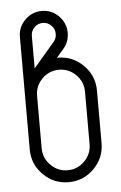

<svg xmlns="http://www.w3.org/2000/svg" viewBox="-50 -682 458 727"><g transform="rotate(-5 179.5 -318.5)"><path d="M45.4 -127.4V-554.7Q45.4 -591.8 72.3 -618.7Q99.1 -645.5 136.5 -645.5Q173.8 -645.5 200.4 -618.7Q227.1 -591.8 227.1 -554.7Q227.1 -521 205.6 -495.6L178.2 -463.9H181.6Q237.8 -463.9 278.1 -423.8Q318.4 -383.8 318.4 -327.1V-127.4Q318.4 -71.3 278.3 -31Q238.3 9.3 181.9 9.3Q125.5 9.3 85.4 -30.8Q45.4 -70.8 45.4 -127.4ZM90.8 -127.4Q90.8 -90.3 117.7 -63.2Q144.5 -36.1 181.9 -36.1Q219.2 -36.1 246.1 -63Q272.9 -89.8 272.9 -127.4V-327.1Q272.9 -364.3 246.1 -391.1Q219.2 -418 181.9 -418Q144.5 -418 117.7 -391.4Q90.8 -364.7 90.8 -327.1ZM90.8 -431.2 170.9 -524.9Q181.6 -537.1 181.6 -554.7Q181.6 -573.2 168.2 -586.7Q154.8 -600.1 136.2 -600.1Q117.7 -600.1 104.2 -586.7Q90.8 -573.2 90.8 -554.7Z"/></g></svg>

Font: OpenGost Type A TT
Style: Regular
Weight: 400
Version: Version 0.3